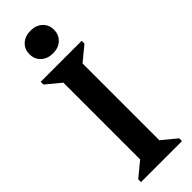

<svg xmlns="http://www.w3.org/2000/svg" viewBox="-297 -918 934 934"><g transform="rotate(-45 170.0 -450.5)"><path d="M29 0V-19L104 -81V-609L29 -671V-690H311V-671L236 -609V-81L311 -19V0ZM170 -745Q132 -745 108.5 -767Q85 -789 85 -823Q85 -858 108.5 -879.5Q132 -901 170 -901Q207 -901 230.5 -879.5Q254 -858 254 -823Q254 -789 230.5 -767Q207 -745 170 -745Z"/></g></svg>

Font: Platypi Medium
Style: Regular
Weight: 500
Designer: David Sargent
Foundry: Bolt Cutter Type
Version: Version 1.200; ttfautohint (v1.8.4.7-5d5b)